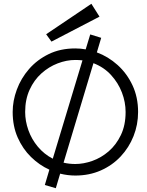

<svg xmlns="http://www.w3.org/2000/svg" viewBox="-20 -922 775 1015"><path d="M275 73 217 56 241 -25Q188 -49 144 -92Q100 -135 73.5 -195Q47 -255 47 -330Q47 -389 69 -448.5Q91 -508 133.5 -557Q176 -606 237.5 -636Q299 -666 378 -666Q406 -666 433 -661L457 -740L515 -722L492 -645Q552 -623 601.5 -578.5Q651 -534 680.5 -471Q710 -408 710 -330Q710 -263 686 -202.5Q662 -142 618 -95Q574 -48 513 -21Q452 6 378 6Q338 6 298 -4ZM113 -330Q113 -282 130 -234Q147 -186 180 -146.5Q213 -107 259 -83L416 -603Q397 -605 378 -605Q332 -605 285 -587Q238 -569 199 -534Q160 -499 136.5 -447.5Q113 -396 113 -330ZM378 -55Q422 -55 468.5 -71.5Q515 -88 554.5 -122Q594 -156 619 -208Q644 -260 644 -330Q644 -382 624.5 -433Q605 -484 567 -525.5Q529 -567 474 -588L316 -62Q346 -55 378 -55ZM252 -702 224 -741 463 -902 506 -834Z"/></svg>

Font: Lil Grotesk
Style: Regular
Weight: 400
Designer: Bastien Sozeau
Foundry: NBR — Bastien Sozeau
Version: Version 4.002; ttfautohint (v1.8.4.7-5d5b)